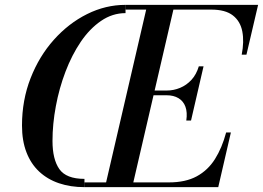

<svg xmlns="http://www.w3.org/2000/svg" viewBox="-20 -770 1082 790"><path d="M496.5 -750Q414.5 -750 338.2 -712Q262 -674 201.5 -606.2Q141 -538.5 105.8 -448.2Q70.5 -358 70.5 -253.5Q70.5 -191 88.8 -143.5Q107 -96 141.2 -64Q175.5 -32 222.8 -16Q270 0 327.5 0V-34Q252.5 -34 224.2 -74.2Q196 -114.5 196 -190Q196 -259.5 209.8 -333.2Q223.5 -407 249.5 -475.2Q275.5 -543.5 312.2 -597.8Q349 -652 395.8 -684Q442.5 -716 496.5 -716ZM412 0 586 -750H698L524 0ZM327 0V-19.5H675Q743.5 -19.5 789.5 -44.5Q835.5 -69.5 864.5 -115.5Q893.5 -161.5 910.5 -225H930L878 0ZM746.5 -274Q751.5 -307.5 743 -330.8Q734.5 -354 714.5 -366Q694.5 -378 666 -378H596.5V-397.5H666Q694.5 -397.5 721 -408.5Q747.5 -419.5 767.8 -441.5Q788 -463.5 798 -497H817.5L766 -274ZM974.5 -545Q985 -598.5 977 -640.5Q969 -682.5 938.2 -706.5Q907.5 -730.5 849 -730.5H496V-750H1042L994 -545Z"/></svg>

Font: Bodoni Moda 11pt Medium
Style: Italic
Weight: 500
Italic angle: -13°
Designer: Owen Earl
Foundry: indestructible type
Version: Version 2.004